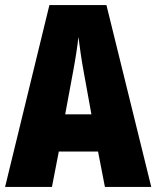

<svg xmlns="http://www.w3.org/2000/svg" viewBox="-20 -734 614 754"><path d="M392 0H574L398 -714H174L0 0H184L211 -139H365ZM310 -445 339 -285H236L266 -447C276 -500 284 -551 288 -589C293 -549 300 -498 310 -445Z"/></svg>

Font: Noto Sans Devanagari ExtraCondensed Black
Style: Regular
Weight: 900
Width: 2
Designer: Jelle Bosma - Monotype Design Team
Foundry: Monotype Imaging Inc.
Version: Version 2.004